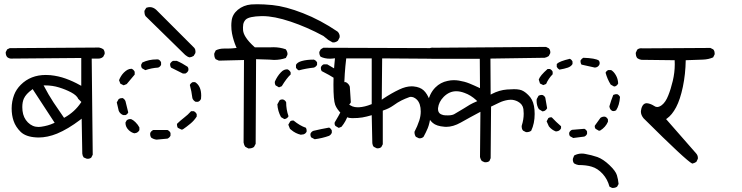

<svg xmlns="http://www.w3.org/2000/svg" viewBox="-20 -780 3540 916"><path d="M398.4 -22.5Q408.7 -22.5 415.5 -28.3L422.4 -42L417.5 -500.5H449.2Q455.6 -500.5 459.5 -502Q463.4 -503.4 464.8 -503.9Q468.8 -505.9 472.2 -508.8L479 -522Q479.5 -523.9 479.5 -525.9Q479.5 -537.1 472.7 -545.4Q462.9 -551.3 452.6 -553.2L26.4 -550.3L14.2 -544.4L7.3 -531.2Q7.3 -529.8 7.3 -528.8Q7.3 -516.1 14.2 -507.8Q21.5 -501.5 31.2 -500.5L367.7 -503.4V-370.6L361.3 -374Q328.1 -392.6 293.5 -405Q258.8 -417.5 220.7 -421.4Q209.5 -422.4 198.7 -422.4Q126 -422.4 79.1 -375.5Q57.6 -354 47.4 -327.6Q35.6 -295.9 35.6 -262.9Q35.6 -230 44.9 -203.1Q54.7 -174.3 79.1 -150.4Q103.5 -127.4 151.9 -124.5Q157.2 -124 163.6 -124Q206.5 -124 252.4 -142.6Q304.2 -164.1 362.8 -208.5L369.6 -213.9L372.6 -46.9Q373.5 -36.6 379.4 -28.8L393.6 -22.9Q396 -22.5 398.4 -22.5ZM163.6 -174.3Q134.8 -174.3 113 -196Q91.3 -217.8 87.4 -251.5Q86.4 -261.2 86.4 -269Q86.4 -293 93.8 -309.6Q104 -332 132.3 -352.1L135.7 -355Q187.5 -274.9 240.7 -194.3L236.3 -192.4Q210.4 -180.2 176.3 -175.3Q169.9 -174.3 163.6 -174.3ZM366.2 -290.5Q336.9 -246.6 289.1 -219.7L285.6 -217.8Q259.3 -255.4 235.6 -291Q211.9 -326.7 188 -372.6H195.3Q230 -372.6 261.2 -363Q292.5 -353.5 319.3 -339.4Q346.7 -324.7 353.5 -308.1L368.2 -293.5Z M793.5 -145.5Q789.6 -154.8 779.3 -159.7H710.9Q700.7 -154.8 696.8 -145.5Q696.3 -142.6 696.3 -140.1Q696.3 -131.3 700.7 -124Q711.9 -115.7 726.6 -113.8L779.3 -118.7Q789.1 -123.5 793.5 -132.8ZM578.6 -193.8Q578.6 -173.8 594.7 -158.7Q607.4 -147 621.1 -144L630.4 -146Q640.1 -149.9 645 -159.2V-171.9Q638.2 -185.5 626 -197.3Q616.2 -207 606.4 -211.4Q604 -211.9 601.1 -211.9Q591.8 -211.9 584.5 -206.1L578.6 -195.3Q578.6 -194.3 578.6 -193.8ZM918.5 -235.4Q913.6 -245.6 904.3 -249.5H891.6Q876.5 -232.4 857.9 -218.3Q839.4 -204.1 824.7 -189.5Q824.2 -187.5 824.2 -185.8Q824.2 -184.1 824.7 -181.6Q825.2 -175.8 828.1 -170.4L845.7 -161.6L852.1 -162.6Q870.1 -174.8 888.2 -189.9Q906.2 -204.6 918.5 -224.1ZM579.1 -231Q587.9 -234.9 591.8 -243.7Q584.5 -271 578.6 -297.4Q574.7 -307.1 565.4 -312Q564 -312 563 -312Q552.7 -312 546.4 -307.6L537.1 -291.5L546.4 -251.5Q552.2 -237.3 567.4 -231ZM899.4 -388.2Q889.6 -383.3 885.7 -374.5Q894 -344.2 897.9 -311.5Q901.9 -300.3 913.1 -294.4H924.8Q935.1 -298.3 939 -308.6Q939.9 -316.4 939.9 -323.7Q939.9 -370.1 910.6 -388.2ZM605.5 -451.7Q589.4 -451.7 571.3 -434.1Q556.6 -419.4 547.9 -397.5L554.2 -380.9L569.8 -373L584.5 -378.9L622.6 -424.3V-437.5Q617.7 -447.8 608.4 -451.7Q606.9 -451.7 605.5 -451.7ZM878.4 -443.4Q878.9 -445.8 878.9 -447.8Q878.9 -449.7 878.9 -451.7Q878.4 -457 875 -461.4Q849.6 -478.5 823.2 -489.7H805.7Q796.4 -485.4 791.5 -475.6Q791.5 -474.1 791.5 -473.1Q791.5 -463.9 795.9 -457.5L852.5 -429.2H864.3Q874.5 -434.1 878.4 -443.4ZM727.1 -496.6Q690.4 -496.6 659.2 -481.9L653.8 -472.2Q653.3 -469.7 653.3 -467.8Q653.3 -460 657.2 -454.6L673.3 -445.3Q703.1 -455.6 734.4 -457.5Q744.6 -461.4 748.5 -470.7V-482.4Q744.6 -492.7 734.4 -496.6Q730.5 -496.6 727.1 -496.6ZM912.1 -526.9Q912.6 -531.2 912.6 -534.7Q912.6 -543.9 907.7 -550.8L724.6 -733.9Q710.4 -746.1 694.8 -746.1Q686.5 -746.1 677.7 -742.7L669.4 -729Q668.9 -726.6 668.9 -724.1Q668.9 -712.4 674.3 -703.1L863.3 -518.1Q873 -509.3 884.3 -506.3Q894 -507.3 903.8 -513.2Z M1064.9 -548.3H1047.9Q1026.4 -548.3 1009.3 -539.6L1002.4 -525.4Q1002 -522.5 1002 -518.8Q1002 -515.1 1003.4 -509.3Q1004.9 -503.4 1008.8 -497.6L1024.4 -490.7L1144 -493.7L1142.1 -100.1Q1144 -87.9 1150.4 -79.6L1165 -71.8Q1166.5 -71.8 1167.5 -71.8Q1182.6 -71.8 1191.9 -79.1L1199.7 -93.8L1201.7 -497.6L1265.1 -495.6Q1276.9 -494.1 1287.1 -494.1Q1317.9 -494.1 1343.8 -503.4L1351.1 -518.1Q1351.6 -520 1351.6 -523.7Q1351.6 -527.3 1349.6 -533.2Q1347.7 -539.1 1343.3 -544.9Q1314.9 -554.7 1284.2 -554.7Q1277.3 -554.7 1269.5 -554.2H1195.8Q1165 -581.5 1151.4 -604Q1141.1 -620.6 1139.6 -635.7Q1139.2 -642.1 1139.2 -649.7Q1139.2 -657.2 1140.6 -665Q1144 -678.7 1152.8 -687Q1168.9 -701.7 1227.1 -703.1Q1230 -703.1 1232.9 -703.1Q1288.1 -703.1 1366.7 -676.8Q1445.3 -650.4 1522.9 -608.4L1546.4 -589.4L1566.9 -577.6Q1567.9 -577.6 1570.3 -577.6Q1572.8 -577.6 1577.1 -578.1Q1585.4 -580.1 1592.3 -585.9L1600.1 -601.1Q1600.6 -604 1600.6 -607.7Q1600.6 -611.3 1598.6 -616.7Q1596.7 -623.5 1590.3 -629.4Q1508.8 -684.6 1425.8 -717Q1342.8 -749.5 1279.3 -755.9Q1237.8 -759.8 1207.5 -759.8Q1191.4 -759.8 1178.2 -758.8Q1141.6 -755.4 1114.7 -733.4Q1088.4 -711.4 1085 -680.7Q1083.5 -668.9 1083.5 -658.2Q1083.5 -637.2 1086.9 -620.1Q1093.3 -587.4 1106.4 -556.6L1108.9 -551.3Q1084.5 -548.3 1064.9 -548.3ZM1563 -157.2Q1559.1 -166.5 1550.3 -171.4Q1512.2 -164.6 1475.1 -155.8Q1465.3 -151.9 1461.4 -142.6Q1460.9 -140.1 1460.9 -137.7Q1460.9 -129.9 1464.8 -124.5L1481.4 -115.7Q1518.1 -120.6 1549.3 -131.8Q1558.6 -136.2 1563 -146.5ZM1442.9 -152.3Q1442.9 -153.8 1442.9 -154.8Q1442.9 -155.8 1442.9 -157.2Q1442.9 -158.7 1442.6 -160.6Q1442.4 -162.6 1441.9 -164.1Q1440.9 -167.5 1439.5 -170.4Q1410.6 -180.2 1380.9 -204.6Q1378.9 -205.1 1377 -205.1Q1369.6 -205.1 1364.7 -201.2L1355.5 -185.1L1363.3 -165.5L1369.1 -160.6Q1389.6 -143.1 1415 -137.2L1428.7 -139.2Q1439 -143.1 1442.9 -152.3ZM1627 -258.3Q1624 -258.8 1621.6 -258.8Q1614.7 -258.8 1609.9 -254.9Q1594.7 -225.6 1576.7 -195.8Q1576.2 -193.4 1576.2 -191.4Q1576.2 -184.1 1580.1 -179.2L1596.2 -169.9L1609.4 -175.3Q1630.9 -201.7 1640.1 -231V-245.1Q1636.2 -254.4 1627 -258.3ZM1326.7 -305.7Q1319.3 -305.7 1314 -301.8L1303.2 -282.2Q1305.2 -249.5 1320.8 -221.2L1336.4 -211.9L1343.3 -213.4Q1352.5 -217.3 1356.4 -225.6Q1345.2 -257.3 1345.2 -292Q1341.3 -301.3 1331.1 -305.2Q1328.6 -305.7 1326.7 -305.7ZM1617.2 -388.2Q1608.4 -383.3 1604 -374.5Q1613.8 -336.9 1613.8 -295.9Q1618.2 -284.7 1628.9 -278.8H1640.6Q1649.9 -282.7 1653.8 -292L1648.9 -366.2Q1644.5 -380.4 1629.9 -388.2ZM1349.1 -449.2Q1342.8 -449.2 1335.4 -446.3Q1328.1 -443.4 1319.8 -434.6Q1302.7 -416.5 1291.5 -391.1Q1291 -389.2 1291 -386.7Q1291 -378.4 1294.9 -372.6L1311 -363.3L1324.2 -368.7Q1346.7 -406.2 1366.7 -424.8V-434.6Q1362.3 -443.8 1353 -448.7Q1351.1 -449.2 1349.1 -449.2ZM1607.9 -415Q1608.4 -418 1608.4 -420.9Q1608.4 -429.7 1604.5 -436L1541 -473.1H1524.4Q1515.1 -469.2 1511.2 -460Q1510.7 -457.5 1510.7 -455.1Q1510.7 -447.3 1514.6 -440.9Q1550.8 -422.9 1583.5 -401.9H1594.7Q1604 -405.8 1607.9 -415ZM1392.1 -457Q1397 -448.2 1405.8 -444.3Q1439.9 -453.6 1477.5 -457.5Q1487.8 -461.4 1492.7 -470.7V-482.4L1487.8 -489.3Q1483.4 -493.2 1477.5 -495.6Q1442.9 -495.6 1419.4 -488.8Q1398.4 -482.9 1392.1 -470.7Z M1781.2 -72.3Q1792.5 -72.3 1799.3 -78.6L1806.2 -91.8V-252L1809.1 -253.4Q1835 -261.7 1856 -276.4Q1877.4 -292 1895.3 -300.8Q1913.1 -309.6 1929.7 -315.4Q1935.1 -317.9 1939 -317.9Q1942.9 -317.9 1945.6 -317.4Q1948.2 -316.9 1951.7 -315.9Q1960.9 -312.5 1968.8 -304.7Q1987.3 -286.1 1987.3 -248Q1987.3 -227.1 1980.5 -205.6Q1971.2 -177.2 1957.5 -151.4Q1957.5 -150.4 1957.5 -148.2Q1957.5 -146 1958 -142.1Q1959 -134.8 1963.9 -127.4L1978 -120.6Q1980 -120.1 1981.9 -120.1Q1992.7 -120.1 2000.5 -127Q2011.7 -147 2020.8 -168.7Q2029.8 -190.4 2035.2 -231.4Q2037.1 -244.6 2037.1 -256.8Q2037.1 -281.7 2029.8 -302.2Q2018.6 -332.5 2001.5 -348.6Q1984.4 -364.7 1953.1 -367.7Q1948.7 -368.2 1944.3 -368.2Q1916.5 -368.2 1884.8 -353Q1846.7 -335 1808.1 -309.1L1801.3 -304.2L1803.2 -501.5L2077.6 -499.5Q2088.9 -501.5 2097.2 -507.8L2104 -521Q2104.5 -522.9 2104.5 -525.1Q2104.5 -527.3 2104 -530.3Q2103 -537.6 2097.7 -543.5L2085 -550.3L1522.5 -552.2L1510.3 -544.9L1503.4 -532.2Q1503.4 -530.8 1503.4 -529.8Q1503.4 -517.6 1509.8 -509.3Q1529.3 -500 1553.7 -500Q1563 -500 1578.1 -502Q1570.8 -432.6 1570.8 -376Q1570.8 -302.2 1579.1 -279.8Q1586.9 -259.3 1608.6 -237.8Q1630.4 -216.3 1659.7 -216.3Q1689 -216.3 1708.7 -219.7Q1728.5 -223.1 1753.4 -230.5L1756.3 -96.7Q1757.3 -86.4 1763.2 -79.6L1776.9 -72.8Q1778.8 -72.3 1781.2 -72.3ZM1686 -268.1Q1659.2 -268.1 1641.6 -285.2Q1622.6 -304.2 1622.6 -364.3Q1622.6 -424.3 1631.8 -501.5H1753.4V-283.2L1750.5 -282.2Q1720.7 -270 1691.9 -268.1Q1688.5 -268.1 1686 -268.1Z M2296.4 -5.9Q2307.6 -5.9 2314.9 -11.7L2320.8 -25.4L2322.8 -271.5Q2343.8 -281.2 2362.1 -290.3Q2380.4 -299.3 2403.8 -303.2Q2410.2 -304.2 2416.5 -304.2Q2434.1 -304.2 2450.7 -295.4Q2473.6 -283.2 2477.1 -259.8Q2478.5 -248 2478.5 -237.8Q2478.5 -209.5 2469.2 -180.7Q2468.8 -178.2 2468.8 -174.8Q2468.8 -171.4 2470.2 -166.3Q2471.7 -161.1 2475.6 -156.7L2488.8 -149.9Q2490.7 -149.4 2494.4 -149.4Q2498 -149.4 2503.4 -150.9Q2508.8 -152.3 2514.2 -156.2Q2530.8 -190.9 2530.8 -236.3Q2530.8 -278.8 2517.6 -303.7Q2510.7 -316.9 2500 -327.1Q2478.5 -348.6 2459 -352.1Q2447.8 -354.5 2432.4 -354.5Q2417 -354.5 2398.9 -353Q2361.8 -350.1 2327.1 -332L2320.8 -328.6L2319.8 -500.5L2578.6 -504.4Q2588.9 -506.3 2598.1 -512.7L2605 -525.9Q2605.5 -527.8 2605.5 -530.3Q2605.5 -541.5 2598.6 -549.3L2585 -556.2L2049.8 -552.2L2043.9 -552.7Q2031.2 -552.7 2021 -544.9L2014.2 -530.3Q2014.2 -529.3 2014.2 -527.8Q2014.2 -515.1 2021 -506.8Q2028.3 -500.5 2039.1 -499.5H2269L2270 -359.4Q2241.2 -373 2218.8 -382.1Q2196.3 -391.1 2169.4 -395.5Q2157.7 -397.5 2144.3 -397.5Q2130.9 -397.5 2115.2 -394Q2081.5 -387.2 2057.1 -362.8Q2042 -347.7 2032.2 -326.7Q2015.6 -290 2015.6 -258.8Q2015.6 -218.8 2044.9 -193.4Q2062.5 -178.2 2100.1 -175.3Q2104 -174.8 2108.4 -174.8Q2142.1 -174.8 2178.2 -195.3Q2219.7 -218.8 2272 -246.6L2270 -30.8Q2272 -20.5 2278.3 -12.2L2291 -6.3Q2293.9 -5.9 2296.4 -5.9ZM2151.9 -238.3Q2140.1 -229.5 2117.2 -229.5Q2101.1 -229.5 2094.7 -231Q2083 -233.9 2077.1 -239.7Q2069.8 -247.1 2069.8 -259.3Q2069.8 -261.7 2069.8 -264.2Q2073.2 -293.9 2096.7 -317.9Q2123.5 -344.7 2156.7 -344.7Q2174.8 -344.7 2195.8 -336.9Q2226.1 -326.2 2252 -302.2L2256.8 -297.4Q2233.9 -287.6 2221.7 -280.5Q2209.5 -273.4 2192.9 -262.7Q2176.3 -252 2151.9 -238.3Z M2902.8 116.7Q2916 116.7 2924.3 110.4L2931.2 97.7Q2929.2 75.7 2923.1 55.7Q2917 35.6 2887.5 7.6Q2857.9 -20.5 2830.1 -30.8Q2801.8 -40.5 2771 -45.9Q2763.2 -47.4 2755.9 -47.4Q2736.3 -47.4 2719.2 -38.1L2713.4 -23.4Q2712.9 -21 2712.9 -18.6Q2712.9 -7.8 2718.8 -0.5Q2728.5 5.4 2739.7 7.3Q2777.3 7.3 2802.7 15.1Q2831.5 23.4 2855.5 49.8Q2878.4 75.2 2887.7 110.4L2900.4 116.7Q2901.9 116.7 2902.8 116.7ZM2780.8 -152.3Q2776.9 -161.6 2767.6 -165.5L2709 -160.6Q2699.7 -156.7 2695.8 -147.5Q2695.3 -145 2695.3 -142.6Q2695.3 -135.3 2699.2 -130.4L2714.8 -121.6L2767.6 -128.4Q2776.9 -132.3 2780.8 -141.6ZM2612.3 -220.2Q2611.3 -220.2 2609.6 -220.2Q2607.9 -220.2 2605.5 -220.2Q2600.1 -219.2 2596.2 -216.8L2587.9 -201.2L2598.6 -177.2Q2612.8 -159.7 2632.3 -152.8L2642.6 -154.8Q2652.3 -158.7 2656.7 -168V-177.7Q2632.8 -198.2 2612.3 -220.2ZM2862.8 -223.6Q2853 -223.6 2844.7 -217.8L2817.9 -180.7Q2817.4 -178.7 2817.4 -176.8Q2817.4 -170.4 2821.3 -165.5L2837.4 -156.2L2843.3 -157.2Q2869.1 -172.9 2880.4 -199.2V-210Q2876.5 -219.2 2867.2 -223.1Q2864.7 -223.6 2862.8 -223.6ZM2564 -327.1Q2556.2 -327.1 2549.3 -323.2L2540.5 -307.1Q2540 -302.7 2540 -298.8Q2540 -276.4 2550.8 -259.3L2568.4 -248.5L2576.7 -250.5Q2585.4 -254.4 2590.3 -263.7Q2585.4 -294.4 2581.5 -314Q2577.6 -322.8 2568.4 -326.7Q2565.9 -327.1 2564 -327.1ZM2906.7 -250Q2914.1 -250 2919.4 -253.9Q2935.1 -277.3 2938 -317.4Q2933.6 -326.7 2924.8 -330.6Q2923.3 -330.6 2921.9 -330.6Q2920.4 -330.6 2918.7 -330.6Q2917 -330.6 2914.6 -330.1Q2909.7 -329.1 2905.8 -327.1Q2895 -300.3 2887.2 -272.5L2889.2 -264.2Q2893.1 -254.4 2902.3 -250.5Q2904.8 -250 2906.7 -250ZM2881.8 -445.8Q2873 -441.9 2869.1 -433.1Q2877.4 -402.3 2893.6 -376.5L2909.7 -367.2L2916.5 -368.7Q2924.8 -372.6 2929.2 -381.8Q2928.2 -404.3 2918 -421.4Q2908.2 -438.5 2895.5 -445.8ZM2592.3 -450.7Q2556.6 -419.4 2550.3 -400.4L2556.2 -381.8L2571.8 -374L2585.4 -379.4Q2596.2 -404.8 2616.7 -425.8V-437.5Q2612.8 -446.8 2603.5 -450.7ZM2711.4 -486.3Q2707.5 -495.1 2698.7 -499.5Q2649.4 -487.8 2637.7 -476.1L2636.2 -474.1V-460.9Q2641.1 -452.1 2648.9 -447.8Q2672.4 -451.7 2689.5 -457.5Q2705.1 -463.4 2711.4 -474.6ZM2840.3 -473.6Q2840.8 -476.1 2840.8 -477.8Q2840.8 -479.5 2840.8 -481.4Q2840.3 -486.3 2836.9 -491.2Q2820.8 -502.4 2762.7 -504.4Q2754.4 -500 2749.5 -491.2Q2749.5 -489.7 2749.5 -487.1Q2749.5 -484.4 2750.5 -480Q2751.5 -475.6 2754.4 -471.7Q2786.6 -464.4 2818.4 -457.5L2826.7 -459.5Q2836.4 -463.4 2840.3 -473.6Z M3309.6 -25.9Q3309.6 -38.6 3301.3 -47.9L3157.7 -211.9L3161.6 -214.4Q3186 -231.4 3205.6 -268.3Q3225.1 -305.2 3237.8 -365.7Q3250.5 -426.3 3251.5 -492.7L3333.5 -495.6Q3360.4 -496.6 3382.3 -506.3L3389.2 -520Q3389.6 -522.5 3389.6 -526.1Q3389.6 -529.8 3388.2 -534.9Q3386.7 -540 3382.8 -544.4L3369.1 -551.3L3044.9 -549.3L3039.1 -549.8Q3027.8 -549.8 3020 -543L3013.2 -528.3Q3013.2 -526.9 3013.2 -523.4Q3013.2 -520 3014.6 -514.2Q3016.1 -508.3 3020 -502.9Q3028.3 -496.6 3039.6 -494.6L3198.7 -492.7Q3199.2 -481 3199.2 -473.1Q3199.2 -434.1 3189.7 -394Q3180.2 -354 3168 -324.2Q3155.8 -293 3137.7 -278.8Q3125.5 -269.5 3115.2 -269.5Q3107.9 -269.5 3101.1 -274.4Q3087.9 -283.2 3072.8 -286.6Q3068.8 -287.6 3065.4 -287.6Q3056.6 -287.6 3049.8 -281.2Q3040.5 -271.5 3038.1 -252.4Q3037.6 -250 3037.6 -247.6Q3037.6 -231.4 3050.3 -215.8Q3255.4 -11.7 3282.7 0.5Q3293 -1.5 3302.2 -7.8L3309.1 -22Q3309.6 -23.9 3309.6 -25.9Z"/></svg>

Font: Bakudai
Style: Light
Weight: 300
Version: Version 1.48